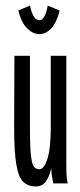

<svg xmlns="http://www.w3.org/2000/svg" viewBox="-20 -661 290 692"><path d="M109 11Q82 11 64.5 -5Q47 -21 39 -67Q31 -113 31 -202L32 -460H88V-198Q88 -128 92 -97Q96 -66 103.5 -58.5Q111 -51 122 -51Q139 -51 151 -89Q163 -127 163 -203V-460H219V-71Q219 -53 219.5 -35.5Q220 -18 224 0H172Q169 -15 167 -27Q165 -39 165 -56Q159 -27 146 -8Q133 11 109 11ZM152 -641 195 -623Q184 -579 164.5 -558.5Q145 -538 122 -538Q99 -538 78 -558.5Q57 -579 46 -623L88 -641Q94 -613 102.5 -600.5Q111 -588 122 -588Q133 -588 140.5 -602.5Q148 -617 152 -641Z"/></svg>

Font: Inconsolata UltraCondensed Medium
Style: Regular
Weight: 500
Width: 1
Monospace: yes
Designer: Raph Levien, Cyreal, Brenton Simpson
Foundry: Raph Levien, Cyreal, Google
Version: Version 3.001; ttfautohint (v1.8.2.53-6de2)